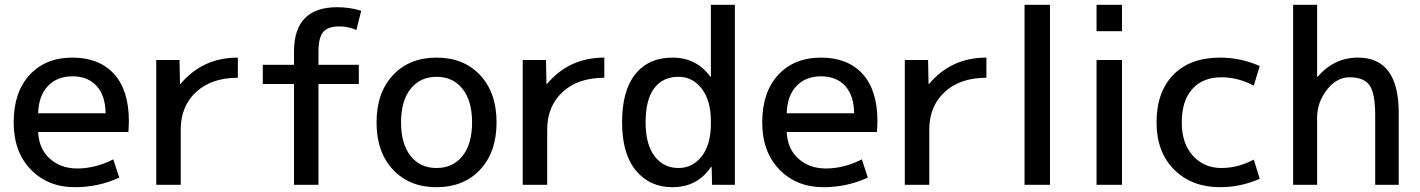

<svg xmlns="http://www.w3.org/2000/svg" viewBox="-20 -770 5915 800"><path d="M139 -298H420Q419 -372 382.5 -412Q346 -452 282 -452Q218 -452 179.5 -411.5Q141 -371 139 -298ZM139 -220Q142 -150 187.5 -109Q233 -68 302 -68Q377 -68 452 -106L477 -30Q390 10 292 10Q180 10 108.5 -63.5Q37 -137 37 -260Q37 -386 103.5 -458Q170 -530 282 -530Q393 -530 455 -462Q517 -394 517 -265Q517 -250 515 -220Z M971 -530V-446Q861 -446 797 -386.5Q733 -327 733 -230V0H631V-520H728L730 -420H732Q824 -530 971 -530Z M1075 -420V-500H1205V-555Q1205 -740 1385 -740Q1437 -740 1485 -725L1465 -645Q1431 -660 1395 -660Q1346 -660 1326.5 -636.5Q1307 -613 1307 -555V-500H1475V-420H1307V0H1205V-420Z M1617.5 -457Q1686 -530 1799 -530Q1912 -530 1980.5 -457Q2049 -384 2049 -260Q2049 -136 1980.5 -63Q1912 10 1799 10Q1686 10 1617.5 -63Q1549 -136 1549 -260Q1549 -384 1617.5 -457ZM1691 -120Q1731 -70 1799 -70Q1867 -70 1907 -120Q1947 -170 1947 -260Q1947 -350 1907 -400Q1867 -450 1799 -450Q1731 -450 1691 -400Q1651 -350 1651 -260Q1651 -170 1691 -120Z M2498 -530V-446Q2388 -446 2324 -386.5Q2260 -327 2260 -230V0H2158V-520H2255L2257 -420H2259Q2351 -530 2498 -530Z M3042 -750V0H2947L2945 -75H2943Q2886 10 2782 10Q2687 10 2629.5 -59.5Q2572 -129 2572 -260Q2572 -393 2627.5 -461.5Q2683 -530 2782 -530Q2882 -530 2940 -450H2942V-750ZM2670 -260Q2670 -168 2707.5 -119Q2745 -70 2807 -70Q2866 -70 2904 -119Q2942 -168 2942 -255V-265Q2942 -351 2904 -400.5Q2866 -450 2807 -450Q2742 -450 2706 -402.5Q2670 -355 2670 -260Z M3258 -298H3539Q3538 -372 3501.5 -412Q3465 -452 3401 -452Q3337 -452 3298.5 -411.5Q3260 -371 3258 -298ZM3258 -220Q3261 -150 3306.5 -109Q3352 -68 3421 -68Q3496 -68 3571 -106L3596 -30Q3509 10 3411 10Q3299 10 3227.5 -63.5Q3156 -137 3156 -260Q3156 -386 3222.5 -458Q3289 -530 3401 -530Q3512 -530 3574 -462Q3636 -394 3636 -265Q3636 -250 3634 -220Z M4090 -530V-446Q3980 -446 3916 -386.5Q3852 -327 3852 -230V0H3750V-520H3847L3849 -420H3851Q3943 -530 4090 -530Z M4249 0V-750H4355V0Z M4549 -640V-750H4655V-640ZM4549 0V-520H4655V0Z M5204 -413Q5139 -448 5069 -448Q4992 -448 4948 -399Q4904 -350 4904 -260Q4904 -172 4950.5 -121Q4997 -70 5069 -70Q5139 -70 5204 -105L5229 -25Q5149 10 5064 10Q4946 10 4872.5 -63Q4799 -136 4799 -260Q4799 -387 4869 -458.5Q4939 -530 5064 -530Q5149 -530 5229 -495Z M5468 -450H5470Q5539 -530 5638 -530Q5808 -530 5808 -300V0H5710V-290Q5710 -381 5686.5 -414.5Q5663 -448 5603 -448Q5549 -448 5508.5 -395.5Q5468 -343 5468 -280V0H5368V-750H5468Z"/></svg>

Font: M PLUS 1p Medium
Style: Regular
Weight: 500
Version: Version 1.062